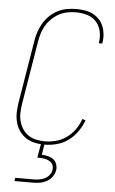

<svg xmlns="http://www.w3.org/2000/svg" viewBox="-63 -785 625 1046"><g transform="rotate(5 250.0 -261.5)"><path d="M57 220 60 202H160Q175 202 190.5 199.5Q206 197 220.5 190Q235 183 245.5 170Q256 157 258 142Q261 127 255 114Q249 101 236.5 94Q224 87 209.5 84.5Q195 82 180 82H170L183 7Q157 6 133 -2Q109 -10 90.5 -25Q72 -40 59.5 -61Q47 -82 41.5 -106.5Q36 -131 37 -156.5Q38 -182 42 -208L99 -553Q103 -578 111.5 -602.5Q120 -627 133.5 -649.5Q147 -672 167 -691Q187 -710 211 -722Q235 -734 260.5 -738.5Q286 -743 311 -743Q334 -743 357.5 -739.5Q381 -736 400.5 -726Q420 -716 435.5 -700.5Q451 -685 459.5 -664.5Q468 -644 470.5 -620.5Q473 -597 469 -573L468 -568H449L450 -573Q455 -605 448 -635Q441 -665 421 -686.5Q401 -708 371.5 -716.5Q342 -725 311 -725Q288 -725 264.5 -720.5Q241 -716 220 -705Q199 -694 180.5 -676.5Q162 -659 149.5 -638.5Q137 -618 130 -595.5Q123 -573 119 -550L62 -205Q58 -180 57 -155.5Q56 -131 62 -108Q68 -85 80.5 -65.5Q93 -46 112.5 -33Q132 -20 155.5 -15Q179 -10 204 -10Q234 -10 265 -18.5Q296 -27 322 -46Q348 -65 367.5 -92.5Q387 -120 396 -149L414 -143Q402 -111 381.5 -81.5Q361 -52 332.5 -31Q304 -10 270 -1Q236 8 204 8H202L193 64Q210 65 227 69Q244 73 256.5 82.5Q269 92 275 108.5Q281 125 278 142Q275 161 262.5 178Q250 195 232 204.5Q214 214 195 217Q176 220 157 220Z"/></g></svg>

Font: Iosevka Curly Thin
Style: Italic
Weight: 100
Italic angle: -9°
Monospace: yes
Designer: Belleve Invis
Foundry: Belleve Invis
Version: Version 22.1.2; ttfautohint (v1.8.4)